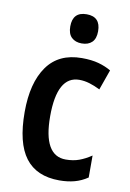

<svg xmlns="http://www.w3.org/2000/svg" viewBox="-86 -856 587 869"><g transform="rotate(10 207.5 -422.0)"><path d="M249 -41Q144 -41 92.5 -109Q41 -177 41 -319Q41 -453 94.5 -528.5Q148 -604 254 -604Q299 -604 331.5 -595Q364 -586 389 -571L356 -478Q330 -491 306.5 -498Q283 -505 260 -505Q158 -505 158 -320Q158 -139 261 -139Q295 -139 322.5 -149Q350 -159 378 -178V-77Q350 -58 318.5 -49.5Q287 -41 249 -41ZM241 -803Q305 -803 305 -736Q305 -702 288 -685.5Q271 -669 241 -669Q212 -669 194.5 -685.5Q177 -702 177 -736Q177 -803 241 -803Z"/></g></svg>

Font: Noto Sans Tamil UI Condensed SemiBold
Style: Regular
Weight: 600
Width: 3
Designer: Jelle Bosma - Monotype Design Team
Foundry: Monotype Imaging Inc.
Version: Version 2.004; ttfautohint (v1.8.4.7-5d5b)